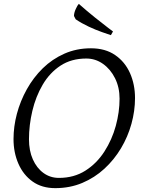

<svg xmlns="http://www.w3.org/2000/svg" viewBox="-20 -962 734 994"><path d="M266 12Q197 12 149 -22Q101 -56 75.5 -114Q50 -172 50 -242Q50 -307 67.5 -373Q85 -439 119 -500Q153 -561 201.5 -608.5Q250 -656 313 -684Q376 -712 451 -712Q525 -712 576 -677Q627 -642 653 -583.5Q679 -525 679 -454Q679 -388 660.5 -321Q642 -254 606.5 -194.5Q571 -135 520.5 -88.5Q470 -42 406 -15Q342 12 266 12ZM285 -41Q363 -41 422 -78.5Q481 -116 520.5 -177.5Q560 -239 579.5 -310.5Q599 -382 599 -451Q599 -510 575.5 -557Q552 -604 513 -631.5Q474 -659 427 -659Q349 -659 293 -622Q237 -585 201 -523.5Q165 -462 147.5 -388Q130 -314 130 -241Q130 -182 150 -137Q170 -92 205 -66.5Q240 -41 285 -41ZM554 -780Q539 -785 507.5 -796Q476 -807 439.5 -824Q403 -841 372 -862L363 -879Q363 -895 372 -915Q381 -935 388 -942Q431 -904 471.5 -871.5Q512 -839 538.5 -819Q565 -799 565 -799Z"/></svg>

Font: Mate
Style: Italic
Weight: 400
Italic angle: -10.8°
Designer: Eduardo Rodriguez Tunni
Foundry: Eduardo Rodriguez Tunni
Version: Version 1.003; ttfautohint (v1.8.4.7-5d5b);gftools[0.9.24]